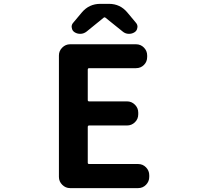

<svg xmlns="http://www.w3.org/2000/svg" viewBox="-20 -968 1040 988"><path d="M340.8 0Q317.4 0 300.3 -17.1Q283.2 -34.2 283.2 -57.6V-682.6Q283.2 -706.1 300.3 -723.1Q317.4 -740.2 340.8 -740.2H679.7Q704.1 -740.2 720.7 -723.1Q737.3 -706.1 737.3 -682.6V-674.8Q737.3 -650.4 720.7 -633.8Q704.1 -617.2 679.7 -617.2H438.5Q431.6 -617.2 431.6 -609.4V-453.1Q431.6 -446.3 438.5 -446.3H633.8Q657.2 -446.3 674.3 -429.2Q691.4 -412.1 691.4 -388.7V-379.9Q691.4 -355.5 674.3 -338.9Q657.2 -322.3 633.8 -322.3H438.5Q431.6 -322.3 431.6 -314.5V-130.9Q431.6 -124 438.5 -124H690.4Q714.8 -124 731.4 -106.9Q748 -89.8 748 -66.4V-57.6Q748 -34.2 731.4 -17.1Q714.8 0 690.4 0ZM349.6 -824.2Q348.6 -827.1 348.6 -830.1Q348.6 -841.8 356.4 -850.6L401.4 -904.3Q438.5 -948.2 496.1 -948.2H541Q598.6 -948.2 635.7 -903.3L679.7 -850.6Q687.5 -841.8 687.5 -830.1Q687.5 -827.1 686.5 -824.2Q684.6 -809.6 671.9 -801.8Q659.2 -793.9 644.5 -793.9Q642.6 -793.9 640.6 -793.9Q624 -794.9 611.3 -805.7L521.5 -877.9Q520.5 -878.9 518.6 -878.9Q516.6 -878.9 514.6 -877.9L425.8 -805.7Q412.1 -794.9 395.5 -793.9Q393.6 -793.9 392.6 -793.9Q377 -793.9 364.3 -801.8Q351.6 -809.6 349.6 -824.2Z"/></svg>

Font: Gen Jyuu Gothic Monospace Bold
Style: Bold
Weight: 700
Designer: [Source Han Sans]
Ryoko NISHIZUKA  (kana & ideographs); Paul D. Hunt (Latin, Greek & Cyrillic); Wenlong ZHANG  (bopomofo
Version: Version 1.002.20150607